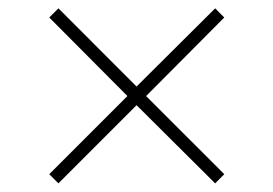

<svg xmlns="http://www.w3.org/2000/svg" viewBox="-20 -502 642 451"><path d="M95.7 -92.8 279.3 -276.4 95.7 -460.9 117.2 -482.4 300.8 -298.8 485.4 -482.4 506.8 -460.9 323.2 -276.4 506.8 -92.8 485.4 -71.3 300.8 -254.9 117.2 -71.3Z"/></svg>

Font: Pretendard Std Thin
Style: Regular
Weight: 100
Designer: Base glyphs from Inter by Rasmus Andersson; Hangeul glyphs from Noto Sans CJK(Source Han Sans) by Jang Soo-young and Kan
Foundry: Kil Hyung-jin
Version: Version 1.309